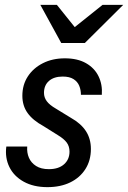

<svg xmlns="http://www.w3.org/2000/svg" viewBox="-20 -760 527 790"><path d="M175 10Q118 10 77.5 -12.5Q37 -35 18.5 -73Q0 -111 6 -157H92Q90 -132 99 -111Q108 -90 128.5 -77Q149 -64 181 -64Q221 -64 243.5 -84Q266 -104 266 -136Q266 -158 254.5 -173.5Q243 -189 218 -204L159 -241Q115 -265 93.5 -295Q72 -325 72 -366Q72 -411 94.5 -445.5Q117 -480 156.5 -500Q196 -520 247 -520Q299 -520 334 -500Q369 -480 385.5 -446Q402 -412 399 -370H313Q313 -390 306 -407Q299 -424 282.5 -434.5Q266 -445 238 -445Q202 -445 181.5 -427Q161 -409 161 -378Q161 -359 172.5 -343.5Q184 -328 210 -313L272 -275Q313 -252 333.5 -220.5Q354 -189 354 -147Q354 -100 331.5 -64.5Q309 -29 269 -9.5Q229 10 175 10ZM232 -583 146 -740H214L320 -608H237L402 -740H487L329 -583Z"/></svg>

Font: Instrument Sans SemiCondensed Medium
Style: Italic
Weight: 500
Width: 4
Italic angle: -13°
Designer: Rodrigo Fuenzalida
Foundry: fragTYPE
Version: Version 1.000;gftools[0.9.28]